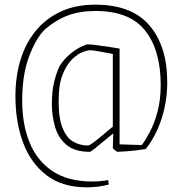

<svg xmlns="http://www.w3.org/2000/svg" viewBox="-20 -640 782 822"><path d="M388 -620Q544 -620 620 -531Q696 -442 696 -288Q696 -207 672 -132.5Q648 -58 604 -2Q562 5 525 7.5Q488 10 483 10Q481 10 472 3Q463 -4 463 -7L465 -69Q446 -54 424 -35.5Q402 -17 385 -3.5Q368 10 364 10Q300 10 264.5 -20Q229 -50 215.5 -97.5Q202 -145 202 -195Q202 -251 212.5 -292Q223 -333 236 -359Q256 -389 280.5 -409Q305 -429 326.5 -439.5Q348 -450 357 -450Q368 -450 391.5 -447Q415 -444 442.5 -440Q470 -436 492 -432V-22L587 -19Q603 -40 622 -76Q641 -112 654.5 -162.5Q668 -213 668 -276Q668 -425 601.5 -509Q535 -593 389 -593Q322 -593 271 -574Q220 -555 172 -514Q133 -475 104 -397Q75 -319 75 -210Q75 -107 107 -29Q139 49 205.5 93Q272 137 373 137Q409 137 443 131L446 150Q400 162 352 162Q247 162 179.5 110.5Q112 59 79 -29Q46 -117 46 -229Q46 -310 67 -381Q88 -452 131 -505.5Q174 -559 238 -589.5Q302 -620 388 -620ZM363 -425Q356 -425 335 -417.5Q314 -410 290 -387.5Q266 -365 248.5 -322Q231 -279 231 -207Q231 -133 248 -91.5Q265 -50 293.5 -33.5Q322 -17 357 -17Q363 -17 381.5 -31Q400 -45 422.5 -64Q445 -83 463 -98V-409Q436 -414 407 -419.5Q378 -425 363 -425Z"/></svg>

Font: Grenze Gotisch Thin
Style: Regular
Weight: 100
Designer: Renata Polastri
Foundry: Omnibus-Type
Version: Version 1.001